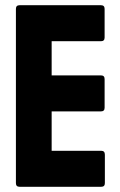

<svg xmlns="http://www.w3.org/2000/svg" viewBox="-20 -716 460 736"><path d="M55 0Q41 0 41 -14V-682Q41 -696 55 -696H367Q381 -696 381 -682V-572Q381 -558 367 -558H178V-427H367Q381 -427 381 -413V-303Q381 -289 367 -289H178V-138H368Q382 -138 382 -123V-14Q382 0 368 0Z"/></svg>

Font: AL Dynamic
Style: Bold
Weight: 700
Version: Version 1.000; ttfautohint (v1.8.2) -l 8 -r 50 -G 200 -x 14 